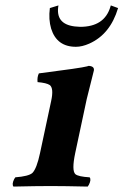

<svg xmlns="http://www.w3.org/2000/svg" viewBox="-20 -687 456 709"><path d="M195.8 -667Q183.6 -598.1 255.9 -589.4Q265.6 -588.4 275.9 -587.9Q365.7 -587.9 387.7 -662.1Q388.7 -665 389.2 -667L416 -657.2Q387.2 -560.5 309.6 -525.9Q283.2 -514.2 260.3 -514.2Q189.9 -514.2 168.9 -581.1Q158.7 -615.2 164.1 -657.2ZM257.8 -122.1Q244.1 -57.1 258.3 -43.9Q269 -34.7 311 -32.2Q317.9 -23.9 308.1 -4.4Q305.7 0 303.7 2Q217.8 0 167 0Q113.3 0 29.8 2Q22.9 -6.3 32.2 -25.4Q34.7 -29.8 36.6 -32.2Q85.9 -36.1 99.6 -48.3Q115.7 -64.5 127.9 -122.1L168.9 -314Q179.2 -361.3 163.6 -373Q151.9 -380.9 118.7 -383.8Q116.7 -401.9 123.5 -416Q280.3 -436 301.3 -441.9Q305.2 -442.9 307.6 -443.8Q329.1 -442.4 326.7 -426.8Q326.2 -425.3 300.3 -321.3Z"/></svg>

Font: Linux Libertine Slanted O
Style: Bold Slanted
Weight: 700
Designer: Philipp H. Poll
Foundry: Philipp H. Poll
Version: Version 5.0.0